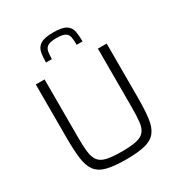

<svg xmlns="http://www.w3.org/2000/svg" viewBox="-211 -1061 1134 1213"><g transform="rotate(-30 356.0 -455.0)"><path d="M357 8Q268 8 216 -5.5Q164 -19 138.5 -53Q113 -87 105 -146.5Q97 -206 97 -298V-688H161V-266Q161 -199 166.5 -156.5Q172 -114 190.5 -90.5Q209 -67 248.5 -58Q288 -49 357 -49Q425 -49 464.5 -58Q504 -67 522.5 -90.5Q541 -114 545.5 -156.5Q550 -199 550 -266V-688H614V-298Q614 -206 606.5 -146.5Q599 -87 573.5 -53Q548 -19 496.5 -5.5Q445 8 357 8ZM356 -918Q421 -918 449 -900Q477 -882 483 -849.5Q489 -817 489 -776H446Q446 -809 442 -831.5Q438 -854 419.5 -865.5Q401 -877 356 -877Q312 -877 293 -865.5Q274 -854 269.5 -831.5Q265 -809 265 -776H222Q222 -817 228.5 -849.5Q235 -882 263.5 -900Q292 -918 356 -918Z"/></g></svg>

Font: Saira Light
Style: Regular
Weight: 300
Designer: Hector Gatti with collaboration of the Omnibus-Type team
Foundry: Omnibus-Type
Version: Version 1.100; ttfautohint (v1.8.3)